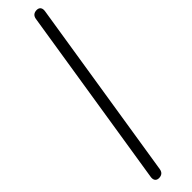

<svg xmlns="http://www.w3.org/2000/svg" viewBox="-358 -819 971 971"><g transform="rotate(-45 127.0 -333.5)"><path d="M59 186C79 186 91 176 94 156L248 -817C252 -840 242 -853 223 -853C203 -853 191 -843 188 -823L34 150C30 173 40 186 59 186Z"/></g></svg>

Font: SN Pro Light
Style: Italic
Weight: 300
Italic angle: -8.99998°
Designer: Tobias Whetton
Foundry: Supernotes
Version: Version 1.001;Glyphs 3.2 (3249)